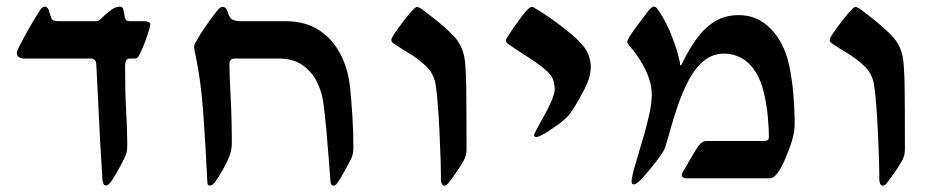

<svg xmlns="http://www.w3.org/2000/svg" viewBox="-20 -548 2876 590"><path d="M305.7 22Q300.3 22 298.1 16.8Q295.9 11.7 294.9 5.4Q291 -52.2 287.6 -115.2Q284.2 -178.2 281.5 -239.3Q278.8 -300.3 275.9 -350.6Q275.4 -360.4 270.3 -364.3Q265.1 -368.2 259.3 -368.2H52.7Q44.9 -368.2 38.3 -372.3Q31.7 -376.5 31.7 -385.7Q31.7 -391.1 39.6 -405.8Q52.7 -432.1 70.1 -462.4Q87.4 -492.7 102.5 -516.1Q109.4 -527.8 119.1 -527.8Q121.6 -527.8 125.5 -523.9Q129.4 -520 130.4 -515.1Q134.8 -500 138.2 -491.5Q141.6 -482.9 159.7 -482.9H278.3Q282.7 -482.9 294.2 -494.1Q305.7 -505.4 320.6 -516.6Q335.4 -527.8 349.1 -527.8Q358.4 -527.8 359.9 -514.6Q361.3 -505.4 363.8 -494.1Q366.2 -482.9 378.4 -482.9H424.3Q429.7 -482.9 435.8 -480.5Q441.9 -478 441.9 -473.6Q441.9 -467.8 438.5 -457.5Q435.1 -445.3 427 -422.9Q418.9 -400.4 410.2 -383.3Q407.2 -377 404.1 -372.6Q400.9 -368.2 394 -368.2H378.9Q370.6 -368.2 367.4 -361.1Q364.3 -354 364.3 -346.7Q364.3 -265.1 367.4 -211.7Q370.6 -158.2 371.1 -109.4Q371.1 -95.2 370.1 -85.7Q369.1 -76.2 362.3 -62Q356 -48.8 346.7 -32Q337.4 -15.1 326.7 2.4Q314.5 22 305.7 22Z M1003.9 22.5Q997.1 22.5 995.6 10.7Q993.7 -12.7 990.5 -56.2Q987.3 -99.6 982.9 -148.2Q978.5 -196.8 973.1 -235.4Q969.2 -264.2 954.6 -294.9Q939.9 -325.7 910.9 -346.9Q881.8 -368.2 835 -368.2H701.7Q685.1 -368.2 685.1 -350.6Q685.1 -317.9 688.7 -250.5Q692.4 -183.1 692.4 -106Q692.4 -96.2 689.9 -85.4Q687.5 -74.7 684.6 -66.9Q678.2 -50.8 666 -28.6Q653.8 -6.3 640.6 11.7Q633.3 22 624 22Q617.2 22 617.2 12.2Q611.8 -101.1 604.5 -201.7Q597.2 -302.2 580.6 -379.9Q579.1 -386.7 577.9 -392.3Q576.7 -397.9 576.7 -402.3Q576.7 -411.6 581.5 -418.5Q593.8 -440.9 607.7 -461.4Q621.6 -481.9 647 -515.1Q648.9 -517.6 653.8 -522.2Q658.7 -526.9 663.6 -526.9Q675.3 -526.9 680.2 -510.3Q685.5 -491.2 695.6 -487.1Q705.6 -482.9 718.8 -482.9H856.9Q917 -482.9 959 -456.1Q1001 -429.2 1025.4 -383.1Q1049.8 -336.9 1055.7 -279.8Q1060.1 -235.8 1063 -189Q1065.9 -142.1 1065.9 -94.2Q1065.9 -85.4 1064.2 -75.7Q1062.5 -65.9 1057.1 -56.2Q1047.9 -39.1 1037.6 -20Q1027.3 -1 1016.6 14.2Q1011.2 22.5 1003.9 22.5Z M1345.2 22.5Q1340.3 22.5 1337.6 16.6Q1335 10.7 1335 4.4Q1335 -23.9 1333.7 -64.2Q1332.5 -104.5 1330.3 -147.7Q1328.1 -190.9 1325.2 -228.5Q1322.3 -266.1 1318.4 -289.6Q1316.4 -302.2 1309.1 -317.9Q1301.8 -333.5 1286.6 -347.2Q1263.2 -368.7 1235.1 -385.5Q1207 -402.3 1191.4 -413.1Q1182.6 -418.5 1182.6 -424.3Q1182.6 -430.2 1188 -438.5Q1203.1 -461.4 1220.9 -484.6Q1238.8 -507.8 1252.4 -521.5Q1258.8 -526.9 1262.2 -526.9Q1264.6 -526.9 1274.9 -521Q1293.5 -507.3 1321.3 -485.1Q1349.1 -462.9 1371.6 -439.9Q1387.2 -424.8 1397.7 -402.1Q1408.2 -379.4 1410.2 -344.7Q1412.1 -315.9 1412.6 -283.9Q1413.1 -252 1413.3 -205.8Q1413.6 -159.7 1413.6 -88.4Q1413.6 -70.3 1404.8 -54.2Q1395.5 -37.6 1380.9 -16.6Q1366.2 4.4 1357.4 15.1Q1351.6 22.5 1345.2 22.5Z M1627.9 -127Q1621.1 -127 1621.1 -132.8Q1621.1 -135.3 1624.3 -141.1Q1627.4 -147 1628.4 -149.4Q1637.7 -167 1650.9 -190.4Q1664.1 -213.9 1674.3 -236.8Q1684.6 -259.8 1684.6 -274.9Q1684.6 -286.1 1680.9 -299.3Q1677.2 -312.5 1665.5 -324.7Q1650.4 -339.8 1626.7 -356.2Q1603 -372.6 1579.3 -387.7Q1555.7 -402.8 1541 -413.1Q1534.7 -418 1534.7 -423.3Q1534.7 -427.7 1539.1 -434.1Q1543.5 -441.4 1555.4 -458.7Q1567.4 -476.1 1580.3 -493.7Q1593.3 -511.2 1601.1 -518.6Q1609.4 -526.9 1613.8 -526.9Q1616.7 -526.9 1620.6 -524.9Q1643.6 -511.7 1672.1 -491.7Q1700.7 -471.7 1726.8 -450.4Q1752.9 -429.2 1768.1 -411.6Q1782.7 -395.5 1789.1 -377.9Q1795.4 -360.4 1795.4 -341.3Q1795.4 -312 1776.9 -275.6Q1758.3 -239.3 1739.7 -210.4Q1729 -194.3 1720.9 -186.8Q1712.9 -179.2 1701.2 -169.4Q1689.9 -161.6 1674.1 -150.9Q1658.2 -140.1 1645 -132.8Q1633.3 -127 1627.9 -127Z M1927.2 18.6Q1920.9 18.6 1920.9 9.8Q1920.9 -2.9 1930.2 -35.4Q1939.5 -67.9 1951.9 -108.9Q1964.4 -149.9 1973.6 -189.5Q1982.9 -229 1982.9 -256.3Q1982.9 -280.8 1975.1 -304.7Q1967.3 -328.6 1953.6 -352.5Q1945.8 -365.7 1936.5 -379.2Q1927.2 -392.6 1918.5 -401.9Q1907.7 -413.6 1907.7 -418.5Q1907.7 -422.9 1910.2 -427.5Q1912.6 -432.1 1915 -436.5Q1924.3 -450.7 1941.9 -474.4Q1959.5 -498 1971.7 -513.7Q1982.9 -527.8 1988.8 -527.8Q1994.1 -527.8 1998 -523.2Q2002 -518.6 2006.8 -511.2Q2027.8 -478.5 2041.7 -443.8Q2055.7 -409.2 2062.7 -383.3Q2069.8 -357.4 2069.8 -350.1Q2069.8 -347.2 2071.3 -347.2Q2073.2 -347.2 2074.2 -349.1Q2094.7 -392.1 2118.9 -426.5Q2143.1 -460.9 2175 -481.2Q2207 -501.5 2250 -501.5Q2297.9 -501.5 2333 -473.4Q2368.2 -445.3 2389.2 -397.5Q2401.9 -368.2 2408.9 -327.9Q2416 -287.6 2418.9 -245.6Q2421.9 -203.6 2421.9 -169.4Q2421.9 -149.4 2418.2 -133.3Q2414.6 -117.2 2410.2 -104.5Q2401.9 -80.6 2391.4 -56.4Q2380.9 -32.2 2369.1 -16.1Q2357.4 0 2345.2 0H2089.8Q2075.2 0 2075.2 -10.7Q2075.2 -15.6 2080.6 -23.4Q2093.8 -45.9 2105.2 -65.7Q2116.7 -85.4 2125.5 -98.6Q2133.3 -108.4 2138.7 -111.6Q2144 -114.7 2150.4 -114.7H2327.1Q2333 -114.7 2337.9 -116.7Q2342.8 -118.7 2342.8 -127.9Q2342.8 -151.4 2339.6 -187.7Q2336.4 -224.1 2327.6 -262.2Q2318.8 -300.3 2301.8 -327.1Q2282.7 -356.9 2257.8 -370.1Q2232.9 -383.3 2205.6 -383.3Q2169.9 -383.3 2143.1 -361.3Q2116.2 -339.4 2096.4 -302Q2076.7 -264.6 2061 -218Q2045.4 -171.4 2032.2 -122.6Q2027.8 -106 2024.7 -96.9Q2021.5 -87.9 2016.4 -79.8Q2011.2 -71.8 2001.5 -58.6Q1986.3 -38.6 1973.9 -23.9Q1961.4 -9.3 1947.8 5.9Q1935.1 18.6 1927.2 18.6Z M2692.4 22.5Q2687.5 22.5 2684.8 16.6Q2682.1 10.7 2682.1 4.4Q2682.1 -23.9 2680.9 -64.2Q2679.7 -104.5 2677.5 -147.7Q2675.3 -190.9 2672.4 -228.5Q2669.4 -266.1 2665.5 -289.6Q2663.6 -302.2 2656.2 -317.9Q2648.9 -333.5 2633.8 -347.2Q2610.4 -368.7 2582.3 -385.5Q2554.2 -402.3 2538.6 -413.1Q2529.8 -418.5 2529.8 -424.3Q2529.8 -430.2 2535.2 -438.5Q2550.3 -461.4 2568.1 -484.6Q2585.9 -507.8 2599.6 -521.5Q2606 -526.9 2609.4 -526.9Q2611.8 -526.9 2622.1 -521Q2640.6 -507.3 2668.5 -485.1Q2696.3 -462.9 2718.8 -439.9Q2734.4 -424.8 2744.9 -402.1Q2755.4 -379.4 2757.3 -344.7Q2759.3 -315.9 2759.8 -283.9Q2760.3 -252 2760.5 -205.8Q2760.7 -159.7 2760.7 -88.4Q2760.7 -70.3 2752 -54.2Q2742.7 -37.6 2728 -16.6Q2713.4 4.4 2704.6 15.1Q2698.7 22.5 2692.4 22.5Z"/></svg>

Font: David Libre Medium
Style: Regular
Weight: 500
Designer: Ismar David, J. Victor Gaultney, Annie Olsen and Meir Sadan
Foundry: Monotype Imaging Inc. & SIL International
Version: Version 1.100; ttfautohint (v1.8.4.7-5d5b)